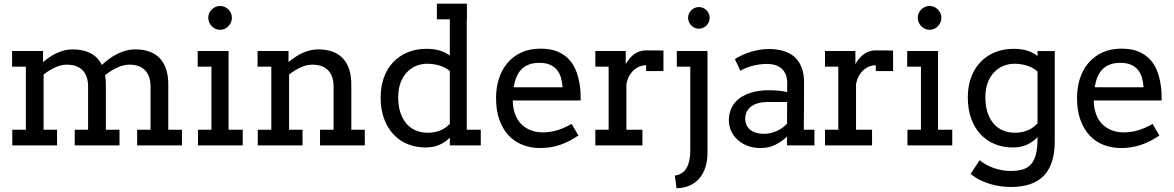

<svg xmlns="http://www.w3.org/2000/svg" viewBox="-20 -780 6299 1030"><path d="M44.9 -506.3H210.9V-446.8Q227.5 -460.9 245.8 -473.4Q264.2 -485.8 284.2 -495.1Q304.2 -504.4 325.7 -509.8Q347.2 -515.1 370.6 -515.1Q425.3 -515.1 465.1 -494.9Q504.9 -474.6 526.4 -431.6Q544.4 -448.2 564.9 -463.6Q585.4 -479 607.9 -490.2Q630.4 -501.5 655 -508.3Q679.7 -515.1 706.1 -515.1Q746.6 -515.1 779.3 -503.9Q812 -492.7 835 -469.7Q857.9 -446.8 870.4 -410.9Q882.8 -375 882.8 -326.2V-84H956.1V0H715.8V-84H787.6V-314.9Q787.6 -373 758.3 -403.1Q729 -433.1 673.8 -433.1Q641.1 -433.1 607.2 -416.7Q573.2 -400.4 543.9 -376.5Q545.9 -364.7 546.9 -352.3Q547.9 -339.8 547.9 -326.2V-84H621.1V0H380.9V-84H452.6V-314.9Q452.6 -373 423.1 -403.1Q393.6 -433.1 338.9 -433.1Q307.1 -433.1 274.9 -418Q242.7 -402.8 213.9 -380.4V-84H286.1V0H45.9V-84H118.7V-422.4H44.9Z M1097.2 -685.1Q1097.2 -697.8 1102.3 -709.2Q1107.4 -720.7 1116 -729.2Q1124.5 -737.8 1136.2 -742.9Q1147.9 -748 1161.1 -748Q1173.8 -748 1185.3 -742.9Q1196.8 -737.8 1205.3 -729.2Q1213.9 -720.7 1219 -709.2Q1224.1 -697.8 1224.1 -685.1Q1224.1 -671.9 1219 -660.2Q1213.9 -648.4 1205.3 -639.4Q1196.8 -630.4 1185.3 -625.2Q1173.8 -620.1 1161.1 -620.1Q1147.9 -620.1 1136.2 -625.2Q1124.5 -630.4 1116 -639.4Q1107.4 -648.4 1102.3 -660.2Q1097.2 -671.9 1097.2 -685.1ZM1040.5 -506.3H1201.7V-505.9H1206.1V-84H1282.2V0H1042V-84H1114.3V-422.4H1040.5Z M1696.8 -84H1769.5V-314.9Q1769.5 -373 1740 -403.1Q1710.4 -433.1 1655.8 -433.1Q1624 -433.1 1591.8 -418Q1559.6 -402.8 1530.8 -380.4V-84H1603V0H1362.8V-84H1435.5V-422.4H1361.8V-506.3H1527.8V-446.8Q1544.4 -460.9 1562.7 -473.4Q1581.1 -485.8 1601.1 -495.1Q1621.1 -504.4 1642.6 -509.8Q1664.1 -515.1 1687.5 -515.1Q1728 -515.1 1760.7 -503.9Q1793.5 -492.7 1816.7 -469.7Q1839.8 -446.8 1852.3 -410.9Q1864.7 -375 1864.7 -326.2V-84H1937V0H1696.8Z M2274.9 -67.9Q2295.9 -67.9 2314 -71.8Q2332 -75.7 2346.7 -82.3Q2361.3 -88.9 2373 -97.7Q2384.8 -106.4 2393.1 -115.7V-398.9Q2368.7 -419.4 2336.9 -428.7Q2305.2 -438 2272 -438Q2239.7 -438 2211.4 -426Q2183.1 -414.1 2161.9 -391.1Q2140.6 -368.2 2128.4 -335Q2116.2 -301.8 2116.2 -258.8Q2116.2 -211.9 2127.9 -176.3Q2139.6 -140.6 2160.6 -116.5Q2181.6 -92.3 2210.9 -80.1Q2240.2 -67.9 2274.9 -67.9ZM2323.7 -760.3H2484.9V-676.3H2483.9V-84H2559.1V0H2393.1V-41.5Q2368.7 -16.6 2336.4 -2.7Q2304.2 11.2 2263.2 11.2Q2211.9 11.2 2167.7 -6.6Q2123.5 -24.4 2091.1 -58.8Q2058.6 -93.3 2040.3 -143.3Q2022 -193.4 2022 -257.8Q2022 -316.4 2039.6 -364.5Q2057.1 -412.6 2089.4 -446.5Q2121.6 -480.5 2167 -499.3Q2212.4 -518.1 2268.1 -518.1Q2304.7 -518.1 2335 -510Q2365.2 -502 2393.1 -481.9V-676.3H2323.7Z M2873 -442.9Q2841.3 -442.9 2817.6 -433.8Q2793.9 -424.8 2777.3 -408Q2760.7 -391.1 2750.7 -366.7Q2740.7 -342.3 2735.8 -312H2998Q2996.1 -340.3 2989 -364.3Q2981.9 -388.2 2967.3 -405.8Q2952.6 -423.3 2929.7 -433.1Q2906.7 -442.9 2873 -442.9ZM2731 -241.2Q2731 -219.7 2734.1 -201.9Q2737.3 -184.1 2743.2 -168Q2761.2 -119.1 2801 -94.5Q2840.8 -69.8 2891.1 -69.8Q2930.7 -69.8 2968 -80.8Q3005.4 -91.8 3046.4 -115.2L3083 -53.2Q3033.2 -19 2982.9 -2.4Q2932.6 14.2 2878.4 14.2Q2827.1 14.2 2783.4 -2.9Q2739.7 -20 2708.3 -53.7Q2676.8 -87.4 2658.9 -137.7Q2641.1 -188 2641.1 -254.9Q2641.1 -309.1 2656.2 -357.2Q2671.4 -405.3 2701.4 -441.2Q2731.4 -477.1 2775.9 -498Q2820.3 -519 2879.4 -519Q2936.5 -519 2974.9 -501.7Q3013.2 -484.4 3037.4 -455.8Q3061.5 -427.2 3074 -390.6Q3086.4 -354 3091.3 -315.9Q3093.8 -297.4 3094.5 -278.3Q3095.2 -259.3 3095.2 -241.2Z M3539.1 -398.9H3446.3V-430.2Q3430.2 -430.2 3413.3 -424.1Q3396.5 -418 3381.8 -405.5Q3367.2 -393.1 3356.2 -373.8Q3345.2 -354.5 3340.3 -328.1V-84H3426.3V0H3173.8V-84H3245.1V-422.4H3173.8V-506.3H3336.9V-436Q3345.7 -451.7 3356.7 -465.1Q3367.7 -478.5 3381.1 -488.5Q3394.5 -498.5 3410.9 -504.2Q3427.2 -509.8 3446.3 -509.8Q3471.7 -509.8 3494.1 -509.8Q3516.6 -509.8 3539.1 -508.8Z M3671.4 -685.1Q3671.4 -696.8 3676 -707Q3680.7 -717.3 3688.5 -725.1Q3696.3 -732.9 3706.8 -737.5Q3717.3 -742.2 3729 -742.2Q3741.2 -742.2 3751.7 -737.5Q3762.2 -732.9 3770 -725.1Q3777.8 -717.3 3782.5 -707Q3787.1 -696.8 3787.1 -685.1Q3787.1 -672.9 3782.5 -662.1Q3777.8 -651.4 3770 -643.3Q3762.2 -635.3 3751.7 -630.6Q3741.2 -626 3729 -626Q3717.3 -626 3706.8 -630.6Q3696.3 -635.3 3688.5 -643.3Q3680.7 -651.4 3676 -662.1Q3671.4 -672.9 3671.4 -685.1ZM3610.8 -506.3H3772V-505.9H3775.4V39.1Q3775.4 82.5 3764.2 117.4Q3752.9 152.3 3731.7 177Q3710.4 201.7 3679.7 215.3Q3648.9 229 3609.4 230Q3606.9 212.9 3604.7 196Q3602.5 179.2 3600.1 162.1Q3643.6 155.8 3663.3 120.8Q3683.1 85.9 3683.1 28.8V-422.4H3610.8Z M4079.1 -62Q4097.2 -62 4115.2 -66.4Q4133.3 -70.8 4149.4 -78.4Q4165.5 -85.9 4179.2 -95.9Q4192.9 -106 4202.1 -116.7L4202.6 -232.9H4097.2Q4070.8 -232.9 4049.1 -227.1Q4027.3 -221.2 4011.5 -210Q3995.6 -198.7 3986.8 -182.1Q3978 -165.5 3978 -144Q3978 -123.5 3985.4 -108.2Q3992.7 -92.8 4006.1 -82.5Q4019.5 -72.3 4038.1 -67.1Q4056.6 -62 4079.1 -62ZM4202.1 -46.9Q4173.3 -20 4138.4 -2.9Q4103.5 14.2 4059.1 14.2Q4022 14.2 3991 2.4Q3960 -9.3 3937.5 -29.5Q3915 -49.8 3902.6 -76.7Q3890.1 -103.5 3890.1 -133.8Q3890.1 -165.5 3899.7 -189.9Q3909.2 -214.4 3925 -232.4Q3940.9 -250.5 3962.2 -262.7Q3983.4 -274.9 4006.6 -282.2Q4029.8 -289.6 4054 -292.7Q4078.1 -295.9 4100.1 -295.9Q4163.6 -295.9 4202.6 -286.1L4203.1 -332Q4203.6 -358.9 4195.8 -378.7Q4188 -398.4 4173.8 -411.4Q4159.7 -424.3 4139.6 -430.7Q4119.6 -437 4095.2 -437Q4072.3 -437 4051.3 -433.8Q4030.3 -430.7 4012 -425.5Q3993.7 -420.4 3978.3 -413.8Q3962.9 -407.2 3952.1 -399.9L3922.4 -462.9Q3940.4 -474.6 3961.9 -484.6Q3983.4 -494.6 4007.1 -501.7Q4030.8 -508.8 4055.4 -512.9Q4080.1 -517.1 4104 -517.1Q4147.9 -517.1 4183.1 -506.6Q4218.3 -496.1 4242.7 -474.1Q4267.1 -452.1 4280.3 -418.2Q4293.5 -384.3 4293.5 -336.9Q4293.5 -273.4 4293 -210.4Q4292.5 -147.5 4292 -84H4349.1V0H4202.1Z M4771 -398.9H4678.2V-430.2Q4662.1 -430.2 4645.3 -424.1Q4628.4 -418 4613.8 -405.5Q4599.1 -393.1 4588.1 -373.8Q4577.1 -354.5 4572.3 -328.1V-84H4658.2V0H4405.8V-84H4477.1V-422.4H4405.8V-506.3H4568.8V-436Q4577.6 -451.7 4588.6 -465.1Q4599.6 -478.5 4613 -488.5Q4626.5 -498.5 4642.8 -504.2Q4659.2 -509.8 4678.2 -509.8Q4703.6 -509.8 4726.1 -509.8Q4748.5 -509.8 4771 -508.8Z M4903.3 -685.1Q4903.3 -697.8 4908.4 -709.2Q4913.6 -720.7 4922.1 -729.2Q4930.7 -737.8 4942.4 -742.9Q4954.1 -748 4967.3 -748Q4980 -748 4991.5 -742.9Q5002.9 -737.8 5011.5 -729.2Q5020 -720.7 5025.1 -709.2Q5030.3 -697.8 5030.3 -685.1Q5030.3 -671.9 5025.1 -660.2Q5020 -648.4 5011.5 -639.4Q5002.9 -630.4 4991.5 -625.2Q4980 -620.1 4967.3 -620.1Q4954.1 -620.1 4942.4 -625.2Q4930.7 -630.4 4922.1 -639.4Q4913.6 -648.4 4908.4 -660.2Q4903.3 -671.9 4903.3 -685.1ZM4846.7 -506.3H5007.8V-505.9H5012.2V-84H5088.4V0H4848.1V-84H4920.4V-422.4H4846.7Z M5424.8 -67.9Q5447.3 -67.9 5465.8 -72.3Q5484.4 -76.7 5499.5 -83.7Q5514.6 -90.8 5526.1 -100.1Q5537.6 -109.4 5545.9 -119.6V-396.5Q5521 -418.5 5488.5 -428.2Q5456.1 -438 5421.9 -438Q5389.6 -438 5361.3 -426Q5333 -414.1 5311.8 -391.1Q5290.5 -368.2 5278.3 -335Q5266.1 -301.8 5266.1 -258.8Q5266.1 -211.9 5277.8 -176.3Q5289.6 -140.6 5310.5 -116.5Q5331.5 -92.3 5360.8 -80.1Q5390.1 -67.9 5424.8 -67.9ZM5545.9 -44.4Q5521 -18.1 5488 -3.4Q5455.1 11.2 5413.1 11.2Q5361.8 11.2 5317.6 -6.6Q5273.4 -24.4 5241 -58.8Q5208.5 -93.3 5190.2 -143.3Q5171.9 -193.4 5171.9 -257.8Q5171.9 -316.4 5189.5 -364.5Q5207 -412.6 5239.3 -446.5Q5271.5 -480.5 5316.9 -499.3Q5362.3 -518.1 5418 -518.1Q5456.1 -518.1 5486.6 -509.5Q5517.1 -501 5545.9 -480V-505.9H5638.2V-20Q5638.2 100.1 5580.6 161.6Q5522.9 223.1 5402.8 223.1Q5376.5 223.1 5347.7 219.2Q5318.8 215.3 5290.8 206.8Q5262.7 198.2 5236.1 185.1Q5209.5 171.9 5187 152.8Q5199.2 134.3 5211.4 116Q5223.6 97.7 5235.8 79.1Q5250.5 91.8 5269.3 102.5Q5288.1 113.3 5309.6 120.8Q5331.1 128.4 5354 132.8Q5377 137.2 5399.9 137.2Q5437.5 137.2 5465.1 129.4Q5492.7 121.6 5510.5 101.8Q5528.3 82 5537.1 48.3Q5545.9 14.6 5545.9 -37.1Z M5989.7 -442.9Q5958 -442.9 5934.3 -433.8Q5910.6 -424.8 5894 -408Q5877.4 -391.1 5867.4 -366.7Q5857.4 -342.3 5852.5 -312H6114.7Q6112.8 -340.3 6105.7 -364.3Q6098.6 -388.2 6084 -405.8Q6069.3 -423.3 6046.4 -433.1Q6023.4 -442.9 5989.7 -442.9ZM5847.7 -241.2Q5847.7 -219.7 5850.8 -201.9Q5854 -184.1 5859.9 -168Q5877.9 -119.1 5917.7 -94.5Q5957.5 -69.8 6007.8 -69.8Q6047.4 -69.8 6084.7 -80.8Q6122.1 -91.8 6163.1 -115.2L6199.7 -53.2Q6149.9 -19 6099.6 -2.4Q6049.3 14.2 5995.1 14.2Q5943.8 14.2 5900.1 -2.9Q5856.4 -20 5825 -53.7Q5793.5 -87.4 5775.6 -137.7Q5757.8 -188 5757.8 -254.9Q5757.8 -309.1 5772.9 -357.2Q5788.1 -405.3 5818.1 -441.2Q5848.1 -477.1 5892.6 -498Q5937 -519 5996.1 -519Q6053.2 -519 6091.6 -501.7Q6129.9 -484.4 6154.1 -455.8Q6178.2 -427.2 6190.7 -390.6Q6203.1 -354 6208 -315.9Q6210.4 -297.4 6211.2 -278.3Q6211.9 -259.3 6211.9 -241.2Z"/></svg>

Font: Twentytwelve Slab
Style: TwentytwelveSlab
Weight: 400
Designer: Domenico Catapano
Version: Version 1.00 2012